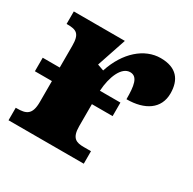

<svg xmlns="http://www.w3.org/2000/svg" viewBox="-127 -680 815 811"><g transform="rotate(30 280.5 -274.5)"><path d="M436 -549C358 -549 285 -487 251 -382L220 -393L268 -536H19V-475H23C67 -475 86 -466 86 -407V-301H3V-235H86V-133C86 -70 60 -61 15 -61H10V0H377V-61H342C305 -61 281 -69 281 -128V-235H382V-301H282C286 -370 312 -433 354 -433C391 -433 397 -391 397 -326C486 -326 546 -365 546 -440C546 -506 514 -549 436 -549Z"/></g></svg>

Font: UArctic Serif Black
Style: Regular
Weight: 900
Designer: Customization by Puisto advertising & original work Monotype Design Team
Foundry: Monotype Imaging Inc.
Version: Version 2.004